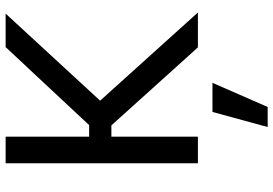

<svg xmlns="http://www.w3.org/2000/svg" viewBox="-168 -572 994 699"><g transform="rotate(-90 329.5 -223.0)"><path d="M84 -700H181V-396H223L507 -700H629L312 -356L633 0H506L222 -315H181V0H84ZM271 53H377L289 254H216Z"/></g></svg>

Font: AF Albert Sans Medium
Style: Regular
Weight: 500
Designer: Andreas Rasmussen
Foundry: a.Foundry
Version: Version 1.300;Glyphs 3.2 (3231)